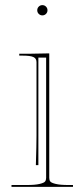

<svg xmlns="http://www.w3.org/2000/svg" viewBox="-20 -730 330 750"><path d="M24.9 0V-7.3H85Q117.2 -7.3 134.5 -11.5Q151.9 -15.6 156 -21Q160.2 -26.4 160.2 -35.2V-504.9H129.9V-85H120.1Q122.6 -165 122.6 -200.2V-487.3Q122.6 -501.5 110.6 -507.1Q98.6 -512.7 69.8 -512.7H55.2V-520H89.8Q147.5 -521 172.4 -521.5V-35.2Q172.4 -26.4 176.5 -21Q180.7 -15.6 198 -11.5Q215.3 -7.3 247.6 -7.3H265.1V0ZM131.3 -675.8Q125.5 -681.6 125.5 -689.9Q125.5 -698.2 131.3 -704.1Q137.2 -710 145.5 -710Q153.8 -710 159.7 -704.1Q165.5 -698.2 165.5 -689.9Q165.5 -681.6 159.7 -675.8Q153.8 -669.9 145.5 -669.9Q137.2 -669.9 131.3 -675.8Z"/></svg>

Font: ZnikomitNo25
Style: Regular
Weight: 100
Designer: gluk
Foundry: gluk
Version: Version 0.56